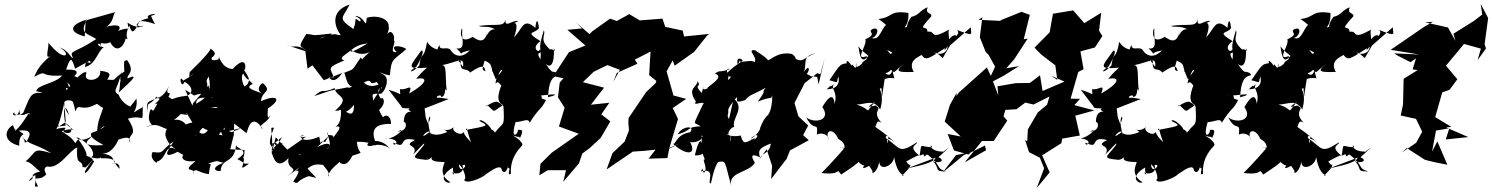

<svg xmlns="http://www.w3.org/2000/svg" viewBox="-20 -847 7608 979"><path d="M266 -223C257 -193 274 -202 315 -207C296 -291 312 -328 333 -259C299 -305 288 -356 363 -327C323 -345 352 -358 364 -279C384 -329 387 -271 473 -317C484 -319 518 -263 516 -335C495 -247 479 -248 475 -172C526 -229 535 -198 446 -169C435 -147 469 -130 508 -107C409 -102 396 -113 467 -165C381 -104 390 -162 364 -117C351 -134 353 -140 295 -178C369 -207 382 -153 310 -221C360 -195 348 -159 313 -171C281 -177 359 -210 265 -189C277 -190 306 -306 308 -328L315 -225L281 -202ZM431 -558C461 -487 415 -565 414 -505C470 -521 473 -578 509 -607C461 -610 486 -644 496 -608C488 -647 502 -611 542 -632C575 -568 614 -614 621 -651C661 -639 601 -635 639 -717C650 -684 658 -663 692 -740C787 -737 780 -693 750 -766C810 -783 713 -776 737 -755C749 -755 688 -749 676 -718C726 -704 707 -726 673 -702C745 -739 701 -681 630 -732C638 -678 644 -717 583 -689C617 -735 521 -715 494 -701C566 -714 553 -783 570 -786L417 -743L412 -661C332 -683 330 -719 424 -748C383 -674 423 -679 471 -648C364 -576 331 -591 351 -555C349 -537 331 -592 283 -605C349 -571 311 -523 226 -630C233 -613 203 -534 239 -564C176 -509 171 -490 154 -455C233 -496 166 -454 297 -462C265 -421 168 -415 165 -382C251 -361 197 -374 171 -306C232 -298 272 -382 187 -373C133 -378 131 -346 99 -273C96 -264 46 -252 54 -274C28 -263 77 -237 80 -297C71 -218 145 -299 128 -259C134 -297 104 -218 56 -179C51 -217 71 -146 46 -209C4 -186 -8 -125 78 -104C75 -186 128 -144 76 -181C163 -191 123 -141 114 -122C85 -120 128 -106 89 -155C125 -106 150 -121 241 -66C142 -96 170 -73 110 -24C140 -23 166 20 186 27C128 40 155 56 143 66C116 91 131 62 160 45C165 105 146 106 174 104C139 31 173 88 216 42C183 -14 260 6 217 0C277 24 337 -85 374 -95C366 10 400 -42 401 6C424 -2 394 32 457 -35C386 46 410 65 460 -24C444 -36 468 -36 399 -61C429 -28 437 -67 369 -149C474 -100 469 -28 428 -50C507 -24 490 -56 495 -40C559 -43 570 -25 565 -15C524 3 590 -41 590 14C534 -43 582 -45 499 -67C548 -54 586 -131 589 -150C542 -104 653 -182 643 -119C625 -172 694 -145 632 -242C717 -266 706 -208 708 -301C619 -251 690 -272 675 -346C674 -336 640 -304 647 -303C594 -321 580 -378 586 -363C548 -386 583 -390 601 -490C576 -416 619 -396 623 -446C580 -444 598 -424 586 -376C657 -440 690 -474 630 -447C625 -467 673 -479 627 -542C618 -528 609 -562 614 -482C542 -439 585 -437 527 -441C535 -458 560 -479 491 -486C499 -431 403 -425 419 -469C429 -491 389 -483 321 -388C321 -383 298 -424 356 -371C335 -382 318 -440 326 -424C360 -386 349 -396 326 -341C373 -403 428 -408 478 -417C411 -426 454 -414 402 -420C423 -421 380 -451 359 -459C404 -501 309 -490 317 -492C340 -561 345 -553 363 -497L468 -554Z M963 -317C963 -297 957 -320 924 -389C1002 -344 938 -363 1020 -371C1059 -442 1015 -412 1044 -457C1058 -395 1051 -354 979 -318C984 -369 1033 -335 1093 -360C1068 -294 1087 -355 1107 -370C1082 -309 1110 -285 1054 -301C1107 -298 1120 -309 1175 -291C1202 -279 1213 -273 1253 -322L1208 -328L1124 -395L1059 -348L1043 -412L965 -321ZM1161 -173C1093 -204 1096 -181 1133 -129C1137 -174 1148 -133 1040 -183C1023 -157 994 -156 974 -206C987 -207 979 -120 967 -173C938 -138 977 -140 1031 -220C948 -234 911 -206 917 -199C952 -186 917 -247 867 -235C945 -296 870 -263 909 -265L933 -261L930 -273L997 -163L1000 -201L1093 -158L1156 -231L1237 -168L1245 -192C1263 -248 1297 -229 1320 -187C1287 -214 1346 -215 1359 -262C1346 -236 1342 -247 1346 -294C1422 -343 1389 -367 1311 -331C1313 -384 1370 -377 1323 -421C1317 -431 1273 -387 1323 -367C1290 -384 1217 -397 1269 -419C1233 -456 1265 -426 1226 -406C1213 -429 1209 -462 1220 -472C1238 -435 1274 -419 1221 -495C1231 -461 1253 -589 1166 -495C1109 -500 1100 -555 1088 -576C1120 -515 1085 -571 1096 -545C1018 -519 1097 -602 1035 -537C1093 -571 1079 -578 1052 -601C1062 -599 1025 -554 947 -479C952 -468 946 -498 945 -452C966 -478 983 -473 914 -436C889 -475 903 -386 921 -430C971 -401 960 -369 934 -359C843 -349 870 -329 839 -354C862 -391 814 -349 842 -409C815 -350 775 -339 779 -356C736 -294 732 -342 733 -277C724 -333 733 -325 778 -346C825 -351 744 -306 783 -319C747 -257 769 -291 747 -289C716 -198 792 -217 724 -199C799 -234 816 -168 866 -194C877 -217 825 -216 823 -158C834 -117 854 -100 878 -85C817 -119 833 -36 780 -23C788 -4 737 -39 759 -72C821 -62 797 -80 864 -125C857 -108 786 -24 882 -71C882 -85 934 -28 933 -73C890 -49 909 -16 977 -26C895 42 987 0 966 43C970 -2 987 34 1045 41C1050 -16 1065 -9 1041 -13C1099 -33 1084 -24 1120 -17C1053 7 1076 28 1105 25C1110 -47 1176 -7 1184 -110C1175 -90 1268 -83 1190 -36C1241 -10 1210 -12 1250 -13C1173 45 1254 -35 1209 -55C1219 -36 1226 -43 1227 -82L1154 -86L1172 -159L1175 -239L1139 -285L1123 -173L1213 -195Z M1638 -123C1598 -137 1622 -81 1608 -150C1499 -104 1503 -172 1531 -153C1520 -157 1486 -141 1540 -150L1445 -84L1386 -147L1364 -61C1378 -178 1347 -203 1377 -195C1349 -122 1347 -109 1384 -85C1363 -87 1360 -147 1391 -99C1398 -142 1353 -93 1418 -148C1392 -98 1371 -78 1422 -114C1393 -135 1356 -57 1363 -80C1374 -33 1395 20 1451 -41C1438 27 1520 -2 1441 54C1557 -25 1544 -32 1486 28C1517 10 1496 50 1475 79C1508 97 1484 75 1554 51C1612 63 1597 70 1548 12C1575 -7 1588 -12 1627 -6C1653 23 1665 45 1652 54C1663 -6 1766 -37 1693 -43C1722 5 1751 -1 1777 -53C1850 -79 1804 -50 1800 -124C1900 -125 1893 -93 1893 -102C1879 -114 1960 -111 1970 -83C1955 -113 1918 -131 1888 -128C1844 -128 1836 -83 1899 -112C1868 -181 1886 -217 1974 -215C1974 -258 1947 -266 1933 -249C1908 -284 1916 -297 1908 -282C1959 -324 1929 -360 1923 -343C1883 -394 1943 -424 1922 -390C1940 -457 1889 -376 1835 -426C1888 -453 1851 -408 1901 -429C1943 -380 1877 -353 1886 -327C1876 -370 1871 -370 1924 -369C1949 -390 1969 -451 1933 -468C1889 -494 1927 -468 1968 -463C1976 -554 1984 -536 2052 -597C2031 -614 1958 -623 2003 -582C1945 -571 2038 -674 1955 -632C2014 -609 1986 -716 1955 -674C1978 -734 1949 -719 1887 -665C1920 -677 1934 -636 1958 -693C1982 -756 1894 -772 1850 -756C1845 -689 1843 -765 1790 -766C1847 -738 1798 -735 1819 -735C1776 -762 1805 -757 1782 -699C1698 -757 1727 -752 1763 -824C1667 -793 1681 -717 1717 -669C1687 -662 1715 -691 1613 -651C1613 -658 1683 -667 1669 -676C1554 -663 1602 -668 1542 -674C1495 -599 1510 -617 1546 -587C1491 -628 1485 -597 1439 -618L1537 -586L1548 -497L1573 -514L1631 -438L1725 -475C1699 -437 1666 -414 1643 -483C1649 -462 1631 -449 1683 -453C1662 -503 1644 -500 1738 -540C1728 -539 1709 -548 1738 -567C1789 -604 1794 -618 1856 -626C1870 -637 1751 -558 1769 -593C1792 -577 1825 -562 1864 -581C1818 -537 1822 -551 1839 -519C1817 -579 1807 -536 1824 -560C1765 -477 1796 -502 1731 -474C1741 -493 1742 -405 1778 -406C1805 -424 1754 -390 1755 -402L1666 -385L1582 -357C1635 -404 1618 -366 1686 -398C1693 -348 1775 -358 1688 -282C1741 -282 1752 -320 1733 -296C1717 -255 1763 -282 1785 -313C1787 -252 1759 -254 1715 -309C1720 -298 1727 -216 1689 -201C1733 -209 1701 -176 1679 -145C1685 -169 1640 -146 1648 -173C1665 -109 1675 -90 1633 -88C1682 -91 1671 -141 1592 -93C1542 -57 1507 -50 1502 -62L1545 -45L1655 -153Z M2223 -349C2183 -343 2230 -375 2230 -352C2259 -357 2242 -412 2258 -385C2248 -453 2262 -522 2230 -514C2309 -528 2349 -566 2341 -506C2291 -579 2295 -540 2329 -537C2325 -471 2355 -508 2377 -477C2452 -528 2449 -503 2456 -484C2416 -491 2474 -545 2443 -570C2389 -553 2410 -560 2432 -548C2505 -512 2468 -530 2508 -443C2534 -461 2503 -462 2558 -517C2481 -465 2487 -537 2490 -481C2592 -507 2505 -476 2507 -420C2526 -449 2541 -380 2541 -426C2530 -392 2500 -331 2546 -311C2486 -277 2512 -268 2464 -312C2438 -285 2488 -333 2516 -328C2542 -315 2549 -297 2547 -307C2553 -195 2548 -227 2511 -180C2489 -156 2522 -170 2483 -189C2490 -193 2433 -249 2424 -230C2474 -205 2474 -207 2355 -184C2362 -206 2359 -181 2382 -122C2361 -144 2351 -154 2343 -174C2332 -149 2277 -180 2294 -199C2247 -161 2218 -212 2261 -174C2174 -137 2165 -188 2168 -172C2097 -116 2177 -215 2177 -158C2143 -264 2194 -275 2163 -216C2140 -269 2146 -281 2152 -238L2145 -294L2268 -342ZM2049 -349C2051 -312 2055 -354 2050 -353C2013 -290 2020 -296 2072 -294C2041 -289 2105 -262 2127 -263C2102 -272 2039 -306 2039 -224C2053 -229 2062 -179 2008 -176C2061 -205 1985 -129 1944 -143C2045 -137 1981 -89 1986 -120C2064 -80 2001 -157 2096 -133C2024 -96 2121 -115 2087 -59C2130 -103 2152 -130 2141 -107C2099 -48 2059 -40 2156 -32C2116 -45 2167 -9 2192 -62C2163 -28 2192 -22 2241 -21C2265 -30 2198 34 2276 82C2265 95 2199 61 2290 7C2286 41 2311 61 2282 30C2300 45 2352 39 2338 -5C2377 -17 2323 49 2320 -9C2343 6 2363 70 2346 69C2355 98 2447 56 2458 41C2509 6 2535 -8 2540 24C2567 53 2576 -34 2570 11C2591 1 2559 52 2585 40C2579 -52 2639 -98 2639 -102C2655 -112 2626 -138 2596 -156C2648 -137 2619 -165 2631 -142C2663 -206 2617 -176 2620 -188C2627 -163 2578 -125 2610 -228C2612 -207 2620 -242 2570 -230C2628 -208 2673 -256 2681 -221C2727 -297 2738 -284 2764 -337C2720 -351 2763 -337 2725 -377C2735 -350 2707 -364 2686 -364C2748 -355 2771 -366 2771 -363C2836 -371 2807 -359 2774 -351C2779 -432 2794 -457 2829 -463C2832 -481 2787 -483 2796 -481C2770 -502 2764 -526 2753 -534C2784 -488 2809 -517 2804 -601C2818 -571 2798 -604 2785 -594C2725 -649 2765 -662 2753 -693C2719 -581 2743 -618 2736 -544C2702 -595 2760 -566 2733 -595C2728 -572 2685 -604 2736 -637C2648 -691 2710 -673 2728 -704C2721 -771 2710 -724 2710 -705C2648 -758 2647 -706 2601 -656C2642 -772 2565 -707 2623 -740C2590 -747 2551 -696 2558 -753C2553 -705 2516 -728 2422 -715C2434 -705 2470 -718 2504 -698C2462 -701 2454 -627 2465 -685C2447 -597 2386 -670 2388 -658C2313 -612 2330 -711 2337 -700C2332 -646 2358 -594 2307 -600C2363 -553 2290 -574 2376 -590C2309 -522 2270 -604 2278 -592C2260 -614 2218 -582 2221 -621C2220 -601 2230 -651 2199 -565C2265 -609 2195 -571 2158 -634C2140 -533 2129 -591 2118 -513C2079 -471 2053 -477 2103 -507C2143 -574 2139 -592 2128 -589C2067 -504 2048 -494 2157 -502C2101 -452 2096 -433 2102 -445C2165 -457 2160 -424 2066 -370C2088 -428 2052 -384 2020 -393C2017 -352 2040 -367 1962 -389L2030 -300Z M2948 -702 2873 -695 2965 -615 2881 -581 2801 -459 2853 -448 2834 -426 2825 -351 2859 -298 2830 -202 2852 -194 2931 -165 2794 -69 2736 -12 2730 47 2773 21H2866L2852 80L2932 -14L2949 -64L2987 -92L3043 -144L3092 -228L3046 -264L3087 -323L2993 -313L3060 -400L2952 -428L3007 -481L3077 -515L3141 -491L3107 -430L3125 -475L3230 -522L3217 -543L3297 -584L3290 -464L3327 -434L3323 -423L3275 -378L3185 -245L3184 -221L3187 -182L3165 -125L3103 -66L3073 17L3207 -74L3267 -78L3323 -84L3287 -38L3383 -41L3393 -93L3447 -116L3392 -89L3437 -240L3429 -258L3410 -296L3479 -343L3414 -360L3379 -483L3410 -539L3420 -512L3519 -582L3585 -665L3596 -674L3468 -661L3461 -691L3372 -710L3387 -665L3358 -752L3242 -743L3189 -775L3125 -740L3091 -752L3001 -688L2982 -670L3004 -650L3063 -579L3007 -654L2916 -734Z M3690 -256C3703 -296 3671 -272 3737 -352C3739 -288 3747 -285 3736 -338C3739 -313 3799 -350 3775 -332C3807 -369 3810 -358 3883 -399C3856 -359 3898 -404 3844 -329C3925 -361 3908 -335 3918 -362C3917 -270 3890 -256 3900 -271C3908 -261 3882 -266 3856 -195C3859 -184 3822 -140 3808 -142C3866 -186 3837 -123 3811 -137C3810 -120 3759 -73 3832 -145C3778 -117 3771 -107 3757 -156C3709 -145 3671 -165 3697 -164C3678 -137 3680 -97 3708 -157C3706 -85 3700 -162 3711 -147C3666 -167 3727 -211 3724 -197C3708 -245 3783 -293 3721 -345L3697 -239ZM4147 -454C4093 -466 4144 -444 4093 -470C4114 -490 4105 -531 4069 -462C4107 -515 4056 -557 4139 -576C4064 -549 4081 -516 4009 -564C4015 -496 3995 -560 4000 -469C4040 -527 4052 -548 4018 -572C3946 -585 3914 -543 3896 -540C3883 -560 3826 -591 3831 -591C3783 -595 3844 -559 3828 -530C3806 -549 3735 -513 3750 -549C3794 -535 3738 -534 3676 -462C3769 -440 3709 -470 3775 -482C3719 -514 3745 -563 3749 -543C3753 -547 3737 -499 3754 -542C3704 -449 3723 -464 3651 -398C3744 -451 3678 -410 3696 -462C3709 -431 3665 -506 3702 -495C3637 -472 3661 -495 3625 -472C3683 -454 3578 -402 3587 -396C3543 -374 3580 -444 3558 -373C3511 -422 3562 -399 3536 -433C3536 -400 3481 -400 3528 -330C3506 -292 3595 -361 3564 -284C3566 -300 3589 -325 3565 -316C3509 -194 3514 -230 3553 -203C3476 -200 3511 -183 3436 -162C3456 -204 3525 -210 3500 -173C3418 -160 3427 -96 3407 -118C3478 -51 3537 -55 3497 -126C3500 -113 3573 -128 3556 -156C3604 -134 3545 -187 3560 -115C3546 -162 3523 -53 3523 -55C3580 -51 3551 -87 3574 -34C3555 -37 3594 10 3569 35C3553 3 3570 0 3554 27C3637 5 3581 91 3605 88C3618 24 3635 -20 3645 -22C3682 -25 3673 -33 3709 104C3688 28 3798 36 3829 -17C3811 -46 3805 -69 3855 -45C3842 -85 3859 -95 3910 -115C3905 -62 3865 -71 3853 -35L3889 -86L3917 -1L3912 66L3990 -36L3987 -27L4008 -80L4104 -132L4075 -158L4101 -207L4051 -254L4031 -322L4083 -423L4147 -474L4163 -468L4185 -550L4154 -417Z M4737 -19 4820 -96 4781 -67C4795 -72 4781 -50 4788 -74C4713 -74 4721 -125 4733 -96C4664 -98 4682 -126 4669 -53C4602 -103 4662 -109 4655 -121C4561 -60 4572 -92 4501 -140C4483 -148 4524 -181 4504 -116C4506 -109 4487 -175 4558 -107C4467 -192 4458 -183 4432 -211C4426 -171 4432 -183 4440 -191C4454 -226 4451 -235 4475 -221C4421 -280 4481 -291 4450 -304C4456 -322 4365 -278 4441 -327C4381 -259 4434 -287 4347 -314C4394 -314 4434 -345 4468 -289C4495 -379 4448 -401 4475 -396C4478 -332 4475 -346 4491 -444C4550 -464 4545 -419 4530 -489C4517 -442 4494 -480 4466 -488C4460 -485 4544 -423 4495 -474C4525 -479 4573 -532 4486 -609C4474 -596 4555 -579 4520 -573C4519 -560 4483 -547 4513 -498C4557 -471 4511 -466 4615 -539C4533 -481 4550 -478 4639 -480C4608 -537 4659 -554 4679 -567C4702 -535 4712 -546 4812 -610C4806 -546 4712 -585 4757 -577L4787 -551L4824 -615L4930 -708C4930 -672 4953 -658 4858 -695C4884 -676 4839 -659 4855 -642C4871 -676 4834 -682 4803 -621C4865 -604 4810 -678 4796 -591C4845 -638 4797 -689 4827 -700C4711 -635 4758 -693 4709 -685C4711 -726 4646 -674 4729 -764C4730 -786 4696 -772 4710 -810C4667 -793 4670 -771 4627 -761C4590 -712 4607 -685 4629 -717C4555 -700 4617 -694 4612 -781C4512 -796 4537 -759 4459 -750C4505 -720 4497 -709 4515 -727C4475 -726 4472 -633 4424 -654C4451 -653 4473 -717 4427 -698C4401 -681 4458 -677 4392 -646C4405 -618 4328 -528 4406 -564C4389 -564 4406 -513 4410 -564C4374 -520 4365 -553 4357 -611C4399 -553 4438 -572 4378 -530C4381 -521 4331 -485 4347 -525C4346 -467 4323 -540 4323 -511C4280 -575 4301 -490 4309 -526C4262 -519 4270 -527 4209 -438C4263 -423 4241 -422 4255 -457C4271 -381 4184 -394 4195 -391C4240 -436 4194 -385 4232 -418C4214 -391 4253 -384 4236 -318C4229 -381 4198 -344 4173 -301C4220 -236 4138 -214 4091 -248C4133 -168 4152 -235 4145 -161C4168 -172 4201 -164 4208 -135C4181 -178 4225 -204 4255 -138C4222 -152 4298 -129 4285 -89C4233 -111 4290 -73 4301 -111C4296 -102 4214 -9 4169 35C4279 49 4238 2 4269 43C4378 -29 4388 -37 4325 -56C4391 23 4394 -9 4416 -8C4400 -32 4336 49 4435 -16C4366 -36 4436 18 4428 30C4425 44 4461 26 4465 -38C4451 33 4535 4 4539 -46C4540 -48 4548 32 4588 47C4563 63 4602 26 4618 8C4626 -30 4625 16 4601 -24C4698 -77 4646 -40 4688 -61C4700 -30 4696 -75 4719 -51C4783 -1 4749 12 4805 27C4741 28 4774 15 4740 -22C4779 -14 4801 -31 4761 -47C4733 -22 4722 -13 4604 12L4751 -43Z M5066 -283 5080 -285 5163 -290 5208 -324 5250 -314 5331 -355 5319 -313 5272 -274 5221 -187 5218 -127 5207 -133 5227 -71 5282 -43 5304 11 5266 112 5332 32 5294 -55 5392 -117 5396 -140 5486 -156 5463 -257 5560 -284 5458 -311 5487 -343 5439 -344 5478 -480 5505 -494 5489 -585 5563 -605 5601 -663 5584 -691 5595 -782 5509 -729 5452 -794 5349 -777 5332 -682 5255 -604 5289 -569 5361 -514 5371 -440 5339 -461 5408 -431 5296 -383 5283 -463 5231 -424 5160 -423 5066 -407 5070 -361 5043 -432 5098 -461 5176 -510 5111 -499 5151 -544 5220 -650 5200 -647 5231 -771 5189 -787 5078 -742 5093 -740 4970 -746 4989 -759 4976 -657 5006 -582 5021 -567 5054 -507 5032 -460 5012 -503 4868 -374 4857 -357 4858 -374 4824 -313 4797 -227 4879 -151 4812 -164 4844 -80 4918 -59 4932 -72 4855 -56 4786 33 4894 -56 4948 -78 5002 -105 5008 -81 4899 -19 4987 -128H5047L5116 -232L5097 -254L5107 -289L5078 -324Z M5752 -349C5712 -343 5759 -375 5759 -352C5788 -357 5771 -412 5787 -385C5777 -453 5791 -522 5759 -514C5838 -528 5878 -566 5870 -506C5820 -579 5824 -540 5858 -537C5854 -471 5884 -508 5906 -477C5981 -528 5978 -503 5985 -484C5945 -491 6003 -545 5972 -570C5918 -553 5939 -560 5961 -548C6034 -512 5997 -530 6037 -443C6063 -461 6032 -462 6087 -517C6010 -465 6016 -537 6019 -481C6121 -507 6034 -476 6036 -420C6055 -449 6070 -380 6070 -426C6059 -392 6029 -331 6075 -311C6015 -277 6041 -268 5993 -312C5967 -285 6017 -333 6045 -328C6071 -315 6078 -297 6076 -307C6082 -195 6077 -227 6040 -180C6018 -156 6051 -170 6012 -189C6019 -193 5962 -249 5953 -230C6003 -205 6003 -207 5884 -184C5891 -206 5888 -181 5911 -122C5890 -144 5880 -154 5872 -174C5861 -149 5806 -180 5823 -199C5776 -161 5747 -212 5790 -174C5703 -137 5694 -188 5697 -172C5626 -116 5706 -215 5706 -158C5672 -264 5723 -275 5692 -216C5669 -269 5675 -281 5681 -238L5674 -294L5797 -342ZM5578 -349C5580 -312 5584 -354 5579 -353C5542 -290 5549 -296 5601 -294C5570 -289 5634 -262 5656 -263C5631 -272 5568 -306 5568 -224C5582 -229 5591 -179 5537 -176C5590 -205 5514 -129 5473 -143C5574 -137 5510 -89 5515 -120C5593 -80 5530 -157 5625 -133C5553 -96 5650 -115 5616 -59C5659 -103 5681 -130 5670 -107C5628 -48 5588 -40 5685 -32C5645 -45 5696 -9 5721 -62C5692 -28 5721 -22 5770 -21C5794 -30 5727 34 5805 82C5794 95 5728 61 5819 7C5815 41 5840 61 5811 30C5829 45 5881 39 5867 -5C5906 -17 5852 49 5849 -9C5872 6 5892 70 5875 69C5884 98 5976 56 5987 41C6038 6 6064 -8 6069 24C6096 53 6105 -34 6099 11C6120 1 6088 52 6114 40C6108 -52 6168 -98 6168 -102C6184 -112 6155 -138 6125 -156C6177 -137 6148 -165 6160 -142C6192 -206 6146 -176 6149 -188C6156 -163 6107 -125 6139 -228C6141 -207 6149 -242 6099 -230C6157 -208 6202 -256 6210 -221C6256 -297 6267 -284 6293 -337C6249 -351 6292 -337 6254 -377C6264 -350 6236 -364 6215 -364C6277 -355 6300 -366 6300 -363C6365 -371 6336 -359 6303 -351C6308 -432 6323 -457 6358 -463C6361 -481 6316 -483 6325 -481C6299 -502 6293 -526 6282 -534C6313 -488 6338 -517 6333 -601C6347 -571 6327 -604 6314 -594C6254 -649 6294 -662 6282 -693C6248 -581 6272 -618 6265 -544C6231 -595 6289 -566 6262 -595C6257 -572 6214 -604 6265 -637C6177 -691 6239 -673 6257 -704C6250 -771 6239 -724 6239 -705C6177 -758 6176 -706 6130 -656C6171 -772 6094 -707 6152 -740C6119 -747 6080 -696 6087 -753C6082 -705 6045 -728 5951 -715C5963 -705 5999 -718 6033 -698C5991 -701 5983 -627 5994 -685C5976 -597 5915 -670 5917 -658C5842 -612 5859 -711 5866 -700C5861 -646 5887 -594 5836 -600C5892 -553 5819 -574 5905 -590C5838 -522 5799 -604 5807 -592C5789 -614 5747 -582 5750 -621C5749 -601 5759 -651 5728 -565C5794 -609 5724 -571 5687 -634C5669 -533 5658 -591 5647 -513C5608 -471 5582 -477 5632 -507C5672 -574 5668 -592 5657 -589C5596 -504 5577 -494 5686 -502C5630 -452 5625 -433 5631 -445C5694 -457 5689 -424 5595 -370C5617 -428 5581 -384 5549 -393C5546 -352 5569 -367 5491 -389L5559 -300Z M6889 -19 6972 -96 6933 -67C6947 -72 6933 -50 6940 -74C6865 -74 6873 -125 6885 -96C6816 -98 6834 -126 6821 -53C6754 -103 6814 -109 6807 -121C6713 -60 6724 -92 6653 -140C6635 -148 6676 -181 6656 -116C6658 -109 6639 -175 6710 -107C6619 -192 6610 -183 6584 -211C6578 -171 6584 -183 6592 -191C6606 -226 6603 -235 6627 -221C6573 -280 6633 -291 6602 -304C6608 -322 6517 -278 6593 -327C6533 -259 6586 -287 6499 -314C6546 -314 6586 -345 6620 -289C6647 -379 6600 -401 6627 -396C6630 -332 6627 -346 6643 -444C6702 -464 6697 -419 6682 -489C6669 -442 6646 -480 6618 -488C6612 -485 6696 -423 6647 -474C6677 -479 6725 -532 6638 -609C6626 -596 6707 -579 6672 -573C6671 -560 6635 -547 6665 -498C6709 -471 6663 -466 6767 -539C6685 -481 6702 -478 6791 -480C6760 -537 6811 -554 6831 -567C6854 -535 6864 -546 6964 -610C6958 -546 6864 -585 6909 -577L6939 -551L6976 -615L7082 -708C7082 -672 7105 -658 7010 -695C7036 -676 6991 -659 7007 -642C7023 -676 6986 -682 6955 -621C7017 -604 6962 -678 6948 -591C6997 -638 6949 -689 6979 -700C6863 -635 6910 -693 6861 -685C6863 -726 6798 -674 6881 -764C6882 -786 6848 -772 6862 -810C6819 -793 6822 -771 6779 -761C6742 -712 6759 -685 6781 -717C6707 -700 6769 -694 6764 -781C6664 -796 6689 -759 6611 -750C6657 -720 6649 -709 6667 -727C6627 -726 6624 -633 6576 -654C6603 -653 6625 -717 6579 -698C6553 -681 6610 -677 6544 -646C6557 -618 6480 -528 6558 -564C6541 -564 6558 -513 6562 -564C6526 -520 6517 -553 6509 -611C6551 -553 6590 -572 6530 -530C6533 -521 6483 -485 6499 -525C6498 -467 6475 -540 6475 -511C6432 -575 6453 -490 6461 -526C6414 -519 6422 -527 6361 -438C6415 -423 6393 -422 6407 -457C6423 -381 6336 -394 6347 -391C6392 -436 6346 -385 6384 -418C6366 -391 6405 -384 6388 -318C6381 -381 6350 -344 6325 -301C6372 -236 6290 -214 6243 -248C6285 -168 6304 -235 6297 -161C6320 -172 6353 -164 6360 -135C6333 -178 6377 -204 6407 -138C6374 -152 6450 -129 6437 -89C6385 -111 6442 -73 6453 -111C6448 -102 6366 -9 6321 35C6431 49 6390 2 6421 43C6530 -29 6540 -37 6477 -56C6543 23 6546 -9 6568 -8C6552 -32 6488 49 6587 -16C6518 -36 6588 18 6580 30C6577 44 6613 26 6617 -38C6603 33 6687 4 6691 -46C6692 -48 6700 32 6740 47C6715 63 6754 26 6770 8C6778 -30 6777 16 6753 -24C6850 -77 6798 -40 6840 -61C6852 -30 6848 -75 6871 -51C6935 -1 6901 12 6957 27C6893 28 6926 15 6892 -22C6931 -14 6953 -31 6913 -47C6885 -22 6874 -13 6756 12L6903 -43Z M7107 -563 7172 -530 7200 -549 7183 -493 7209 -490 7137 -445 7134 -314 7122 -258 7200 -241 7235 -169 7239 -204 7231 -174 7201 -119 7128 -69 7153 -92 7246 -32 7295 -20 7360 -7 7309 -126 7282 -74 7302 -181 7370 -193 7352 -136 7467 -148 7354 -197 7380 -200 7298 -250 7334 -376 7371 -389 7411 -443 7353 -512 7445 -623 7531 -599 7514 -540 7557 -600 7550 -622 7568 -755 7530 -827 7538 -773 7495 -740 7391 -675 7401 -639 7363 -707 7246 -733 7287 -736 7240 -709 7071 -593 7217 -569 7089 -575Z"/></svg>

Font: Hussar Lance
Style: Italic
Weight: 700
Foundry: Cannot Into Space Fonts, PlusOne Fonts
Version: Version 2.27